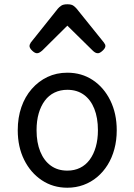

<svg xmlns="http://www.w3.org/2000/svg" viewBox="-20 -859 629 898"><path d="M295 19Q228 19 175.5 -16Q123 -51 93 -111.5Q63 -172 63 -250Q63 -309 80 -358Q97 -407 128.5 -443Q160 -479 202 -499Q244 -519 295 -519Q362 -519 414 -484.5Q466 -450 496 -389Q526 -328 526 -250Q526 -203 515 -162Q504 -121 483.5 -88Q463 -55 434.5 -31Q406 -7 370.5 6Q335 19 295 19ZM295 -61Q328 -61 354.5 -74Q381 -87 399.5 -112Q418 -137 428 -172Q438 -207 438 -250Q438 -308 421 -350.5Q404 -393 372 -416Q340 -439 295 -439Q262 -439 235 -426Q208 -413 189.5 -388Q171 -363 161 -328.5Q151 -294 151 -250Q151 -192 168.5 -149.5Q186 -107 218 -84Q250 -61 295 -61ZM153 -610Q143 -610 130.5 -622Q118 -634 118 -644Q118 -647 119 -650Q120 -653 124 -660L251 -819Q257 -826 266.5 -832.5Q276 -839 295 -839Q314 -839 323 -832.5Q332 -826 338 -819L466 -660Q471 -653 472 -650Q473 -647 473 -644Q473 -634 460 -622Q447 -610 438 -610Q431 -610 425 -613.5Q419 -617 413 -623L295 -739L178 -623Q171 -617 165 -613.5Q159 -610 153 -610Z"/></svg>

Font: Playwrite FR Trad
Style: Regular
Weight: 400
Designer: Veronika Burian, José Scaglione
Foundry: TypeTogether
Version: Version 1.000